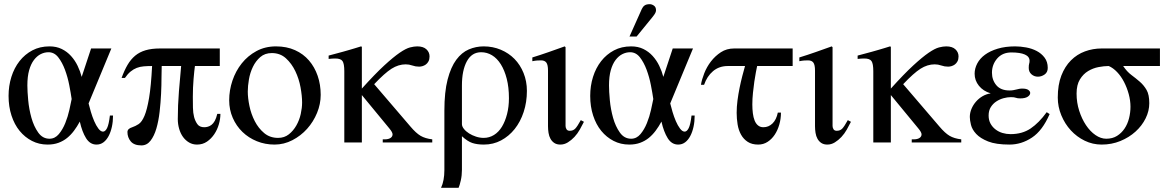

<svg xmlns="http://www.w3.org/2000/svg" viewBox="-20 -682 5591 919"><path d="M521 -129Q521 -100 515.5 -75Q510 -50 500 -31Q490 -12 475.5 -1Q461 10 442 10Q411 10 392 -20.5Q373 -51 362 -100Q349 -76 334 -56Q319 -36 301 -21.5Q283 -7 260 1.5Q237 10 208 10Q167 10 133 -7.5Q99 -25 74 -55.5Q49 -86 35 -129Q21 -172 21 -223Q21 -271 34.5 -314Q48 -357 73.5 -389.5Q99 -422 135 -441Q171 -460 217 -460Q250 -460 275.5 -447.5Q301 -435 320 -414Q339 -393 351.5 -367Q364 -341 371 -314L416 -450H513L404 -187Q408 -170 415 -146.5Q422 -123 431 -102Q440 -81 451 -66.5Q462 -52 473 -52Q484 -52 492.5 -69Q501 -86 506 -129ZM323 -208Q319 -236 311.5 -274.5Q304 -313 291 -348Q278 -383 259 -407.5Q240 -432 212 -432Q193 -432 175 -423Q157 -414 142.5 -395Q128 -376 119.5 -346Q111 -316 111 -273Q111 -245 115 -202Q119 -159 130.5 -118Q142 -77 163 -47.5Q184 -18 217 -18Q243 -18 261.5 -40Q280 -62 292.5 -93Q305 -124 312 -156Q319 -188 323 -208Z M1035 -137Q1035 -113 1027.5 -87Q1020 -61 1005.5 -39.5Q991 -18 970.5 -4Q950 10 923 10Q902 10 885 0Q868 -10 856 -26.5Q844 -43 837.5 -65.5Q831 -88 831 -112Q831 -178 836.5 -245.5Q842 -313 847 -366H754Q753 -347 753 -311Q753 -275 751 -233Q749 -191 744 -147Q739 -103 728.5 -67Q718 -31 700.5 -8.5Q683 14 657 14Q622 14 606 -5Q590 -24 590 -50Q590 -66 613 -73Q628 -78 643.5 -88Q659 -98 671.5 -127.5Q684 -157 693.5 -213Q703 -269 708 -366Q687 -366 668.5 -364.5Q650 -363 634.5 -357Q619 -351 605 -339.5Q591 -328 578 -309H562Q575 -345 590.5 -371.5Q606 -398 627 -415.5Q648 -433 677 -441.5Q706 -450 746 -450H1032V-366H913Q910 -345 906.5 -304Q903 -263 903 -218Q903 -192 903.5 -166.5Q904 -141 909 -122Q914 -103 924.5 -88Q935 -73 958 -73Q966 -73 975 -75.5Q984 -78 992.5 -84.5Q1001 -91 1008 -103.5Q1015 -116 1020 -137Z M1515 -228Q1515 -184 1497.5 -141.5Q1480 -99 1450 -65.5Q1420 -32 1379.5 -11Q1339 10 1294 10Q1249 10 1209.5 -6Q1170 -22 1140.5 -50.5Q1111 -79 1094 -118Q1077 -157 1077 -202Q1077 -250 1092.5 -296Q1108 -342 1137 -378.5Q1166 -415 1207.5 -437.5Q1249 -460 1301 -460Q1352 -460 1392 -442Q1432 -424 1459 -392.5Q1486 -361 1500.5 -319Q1515 -277 1515 -228ZM1426 -191Q1426 -223 1418.5 -264Q1411 -305 1393.5 -341.5Q1376 -378 1348.5 -403Q1321 -428 1281 -428Q1248 -428 1226 -409Q1204 -390 1190.5 -362Q1177 -334 1171.5 -302Q1166 -270 1166 -244Q1166 -213 1174 -174.5Q1182 -136 1199.5 -102Q1217 -68 1244.5 -45Q1272 -22 1311 -22Q1341 -22 1362.5 -39Q1384 -56 1398.5 -81.5Q1413 -107 1419.5 -136.5Q1426 -166 1426 -191Z M1812 0V-15H1821Q1839 -15 1849 -21.5Q1859 -28 1859 -39Q1859 -49 1843 -68L1712 -227V0H1628V-341Q1628 -377 1619.5 -389.5Q1611 -402 1585 -402Q1577 -402 1570 -401.5Q1563 -401 1553 -400V-416L1583 -424Q1605 -430 1622 -434.5Q1639 -439 1653.5 -443.5Q1668 -448 1680.5 -451.5Q1693 -455 1708 -460L1712 -458V-258Q1775 -328 1819 -368.5Q1863 -409 1893 -429.5Q1923 -450 1942.5 -455Q1962 -460 1977 -460Q2006 -460 2021 -446Q2036 -432 2036 -412Q2036 -398 2031 -388.5Q2026 -379 2018.5 -373.5Q2011 -368 2002.5 -365.5Q1994 -363 1986 -363Q1969 -363 1953.5 -368.5Q1938 -374 1922 -374Q1887 -374 1854 -353Q1821 -332 1771 -279L1944 -77Q1971 -45 1993 -32Q2015 -19 2049 -15V0Z M2107 -152Q2107 -242 2122.5 -301.5Q2138 -361 2164 -396Q2190 -431 2224 -445.5Q2258 -460 2295 -460Q2339 -460 2377 -444Q2415 -428 2442.5 -400Q2470 -372 2486 -332.5Q2502 -293 2502 -247Q2502 -193 2486.5 -146Q2471 -99 2443.5 -64.5Q2416 -30 2378.5 -10Q2341 10 2296 10Q2264 10 2241 2.5Q2218 -5 2191 -30V131Q2191 158 2185.5 182Q2180 206 2175 217H2091Q2107 183 2107 132ZM2191 -88Q2191 -77 2200.5 -65Q2210 -53 2225 -43.5Q2240 -34 2258.5 -28Q2277 -22 2295 -22Q2322 -22 2344.5 -36Q2367 -50 2382.5 -75.5Q2398 -101 2407 -136Q2416 -171 2416 -212Q2416 -264 2405.5 -305Q2395 -346 2377 -374.5Q2359 -403 2335 -417.5Q2311 -432 2283 -432Q2238 -432 2214.5 -388.5Q2191 -345 2191 -273Z M2775 -99Q2766 -81 2755 -61.5Q2744 -42 2729.5 -26.5Q2715 -11 2698 -0.5Q2681 10 2662 10Q2645 10 2633.5 2.5Q2622 -5 2615 -17.5Q2608 -30 2605.5 -46Q2603 -62 2603 -78V-344Q2603 -372 2595 -382.5Q2587 -393 2570 -393Q2563 -393 2552.5 -392.5Q2542 -392 2528 -389V-407Q2567 -419 2605.5 -432.5Q2644 -446 2683 -460L2687 -456V-79Q2687 -71 2691.5 -63.5Q2696 -56 2707 -56Q2723 -56 2733 -66Q2743 -76 2760 -107Z M3052 -639Q3057 -650 3065.5 -656Q3074 -662 3090 -662Q3100 -662 3110 -655Q3120 -648 3120 -633Q3120 -624 3112.5 -613Q3105 -602 3093 -588L3027 -507H2993ZM3305 -129Q3305 -100 3299.5 -75Q3294 -50 3284 -31Q3274 -12 3259.5 -1Q3245 10 3226 10Q3195 10 3176 -20.5Q3157 -51 3146 -100Q3133 -76 3118 -56Q3103 -36 3085 -21.5Q3067 -7 3044 1.5Q3021 10 2992 10Q2951 10 2917 -7.5Q2883 -25 2858 -55.5Q2833 -86 2819 -129Q2805 -172 2805 -223Q2805 -271 2818.5 -314Q2832 -357 2857.5 -389.5Q2883 -422 2919 -441Q2955 -460 3001 -460Q3034 -460 3059.5 -447.5Q3085 -435 3104 -414Q3123 -393 3135.5 -367Q3148 -341 3155 -314L3200 -450H3297L3188 -187Q3192 -170 3199 -146.5Q3206 -123 3215 -102Q3224 -81 3235 -66.5Q3246 -52 3257 -52Q3268 -52 3276.5 -69Q3285 -86 3290 -129ZM3107 -208Q3103 -236 3095.5 -274.5Q3088 -313 3075 -348Q3062 -383 3043 -407.5Q3024 -432 2996 -432Q2977 -432 2959 -423Q2941 -414 2926.5 -395Q2912 -376 2903.5 -346Q2895 -316 2895 -273Q2895 -245 2899 -202Q2903 -159 2914.5 -118Q2926 -77 2947 -47.5Q2968 -18 3001 -18Q3027 -18 3045.5 -40Q3064 -62 3076.5 -93Q3089 -124 3096 -156Q3103 -188 3107 -208Z M3604 -366Q3602 -356 3598 -336Q3594 -316 3590.5 -291Q3587 -266 3584 -237.5Q3581 -209 3581 -182Q3581 -160 3583.5 -140Q3586 -120 3592 -105Q3598 -90 3608.5 -81.5Q3619 -73 3634 -73Q3659 -73 3677.5 -91Q3696 -109 3703 -143H3718Q3718 -113 3710 -85.5Q3702 -58 3688 -37Q3674 -16 3654 -3Q3634 10 3609 10Q3579 10 3559 -3Q3539 -16 3527 -37.5Q3515 -59 3510.5 -86.5Q3506 -114 3506 -142Q3506 -171 3510 -201.5Q3514 -232 3520 -261.5Q3526 -291 3533 -318Q3540 -345 3546 -366H3464Q3422 -366 3393 -341.5Q3364 -317 3350 -276H3335Q3339 -301 3351 -331.5Q3363 -362 3383 -388Q3403 -414 3430.5 -432Q3458 -450 3494 -450H3774V-366Z M4053 -99Q4044 -81 4033 -61.5Q4022 -42 4007.5 -26.5Q3993 -11 3976 -0.5Q3959 10 3940 10Q3923 10 3911.5 2.5Q3900 -5 3893 -17.5Q3886 -30 3883.5 -46Q3881 -62 3881 -78V-344Q3881 -372 3873 -382.5Q3865 -393 3848 -393Q3841 -393 3830.5 -392.5Q3820 -392 3806 -389V-407Q3845 -419 3883.5 -432.5Q3922 -446 3961 -460L3965 -456V-79Q3965 -71 3969.5 -63.5Q3974 -56 3985 -56Q4001 -56 4011 -66Q4021 -76 4038 -107Z M4344 0V-15H4353Q4371 -15 4381 -21.5Q4391 -28 4391 -39Q4391 -49 4375 -68L4244 -227V0H4160V-341Q4160 -377 4151.5 -389.5Q4143 -402 4117 -402Q4109 -402 4102 -401.5Q4095 -401 4085 -400V-416L4115 -424Q4137 -430 4154 -434.5Q4171 -439 4185.5 -443.5Q4200 -448 4212.5 -451.5Q4225 -455 4240 -460L4244 -458V-258Q4307 -328 4351 -368.5Q4395 -409 4425 -429.5Q4455 -450 4474.5 -455Q4494 -460 4509 -460Q4538 -460 4553 -446Q4568 -432 4568 -412Q4568 -398 4563 -388.5Q4558 -379 4550.5 -373.5Q4543 -368 4534.5 -365.5Q4526 -363 4518 -363Q4501 -363 4485.5 -368.5Q4470 -374 4454 -374Q4419 -374 4386 -353Q4353 -332 4303 -279L4476 -77Q4503 -45 4525 -32Q4547 -19 4581 -15V0Z M5004 -136Q4970 -57 4919.5 -23.5Q4869 10 4812 10Q4747 10 4709.5 -5Q4672 -20 4652.5 -41Q4633 -62 4627.5 -84.5Q4622 -107 4622 -122Q4622 -142 4630 -161Q4638 -180 4651.5 -195.5Q4665 -211 4683 -221.5Q4701 -232 4722 -235Q4686 -246 4665.5 -271.5Q4645 -297 4645 -329Q4645 -354 4657.5 -378Q4670 -402 4694.5 -420Q4719 -438 4755.5 -449Q4792 -460 4839 -460Q4864 -460 4891.5 -455Q4919 -450 4942 -438Q4965 -426 4980 -406Q4995 -386 4995 -357Q4995 -336 4980 -325.5Q4965 -315 4948 -315Q4930 -315 4917 -326.5Q4904 -338 4904 -357Q4904 -371 4906 -377Q4908 -383 4908 -391Q4908 -411 4885.5 -421Q4863 -431 4821 -431Q4778 -431 4753 -402Q4728 -373 4728 -334Q4728 -299 4749 -274Q4770 -249 4812 -249Q4823 -249 4830.5 -250.5Q4838 -252 4844.5 -253.5Q4851 -255 4857.5 -256.5Q4864 -258 4873 -258Q4893 -258 4902 -251.5Q4911 -245 4911 -237Q4911 -227 4899 -219Q4887 -211 4863 -211Q4850 -211 4842.5 -214Q4835 -217 4819 -217Q4802 -217 4783.5 -212Q4765 -207 4749 -196.5Q4733 -186 4722.5 -169.5Q4712 -153 4712 -129Q4712 -107 4721 -90.5Q4730 -74 4745 -62.5Q4760 -51 4778.5 -45.5Q4797 -40 4817 -40Q4873 -40 4913 -67Q4953 -94 4990 -145Z M5356 -366Q5374 -339 5395.5 -323Q5417 -307 5436 -290.5Q5455 -274 5468 -251.5Q5481 -229 5481 -188Q5481 -151 5463.5 -115.5Q5446 -80 5415 -52Q5384 -24 5342.5 -7Q5301 10 5253 10Q5210 10 5172 -8.5Q5134 -27 5105.5 -58Q5077 -89 5060 -130Q5043 -171 5043 -215Q5043 -276 5060 -320Q5077 -364 5106 -393Q5135 -422 5173 -436Q5211 -450 5253 -450H5532V-366ZM5391 -171Q5391 -201 5382.5 -232Q5374 -263 5360 -290Q5346 -317 5327 -337Q5308 -357 5287 -366Q5265 -366 5238.5 -361Q5212 -356 5188.5 -342Q5165 -328 5149 -302Q5133 -276 5133 -234Q5133 -191 5145.5 -152Q5158 -113 5178 -83Q5198 -53 5223.5 -35.5Q5249 -18 5275 -18Q5305 -18 5326.5 -31.5Q5348 -45 5362.5 -66.5Q5377 -88 5384 -115.5Q5391 -143 5391 -171Z"/></svg>

Font: STIXGeneralUnicodeRegular
Style: Regular
Weight: 400
Designer: MicroPress Inc., with final additions and corrections provided by Coen Hoffman, Elsevier (retired)
Version: Version 1.1.0